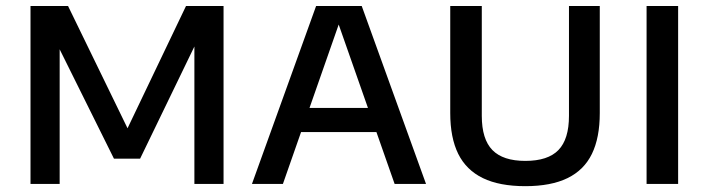

<svg xmlns="http://www.w3.org/2000/svg" viewBox="-20 -615 2368 642"><path d="M82 0V-595H207.5L414.5 -169.5H398.5L602 -595H727.5V0H630V-506H652.5L448.5 -84.5H361L152 -505.5H179.5V0Z M822.5 0 1037 -595H1189.5L1404.5 0H1299.5L1106 -551.5H1119L926 0ZM953 -173.5 976 -254H1250L1273 -173.5Z M1736.5 7.5Q1650 7.5 1594.5 -19.5Q1539 -46.5 1512.2 -100.5Q1485.5 -154.5 1485.5 -237V-595H1591V-227.5Q1591 -149.5 1626.5 -113.2Q1662 -77 1736.5 -77Q1812 -77 1847.2 -113.2Q1882.5 -149.5 1882.5 -227.5V-595H1985.5V-237Q1985.5 -154.5 1959.2 -100.5Q1933 -46.5 1877.8 -19.5Q1822.5 7.5 1736.5 7.5Z M2142 0V-595H2247.5V0Z"/></svg>

Font: Encode Sans SC Medium
Style: Regular
Weight: 500
Version: Version 3.002